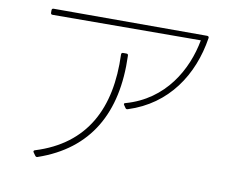

<svg xmlns="http://www.w3.org/2000/svg" viewBox="-78 -806 1157 933"><g transform="rotate(10 500.0 -340.0)"><path d="M114 -672 845 -675C818 -527 727 -364 537 -311C530 -310 529 -305 533 -300L542 -287C545 -283 549 -282 554 -284C746 -345 851 -506 880 -692C881 -698 878 -702 871 -702H114C108 -702 105 -699 105 -693V-681C105 -675 108 -672 114 -672ZM140 3 150 17C153 21 157 23 162 21C409 -64 519 -258 509 -540C509 -546 506 -549 500 -549H484C478 -549 475 -546 475 -540C485 -276 389 -85 144 -9C137 -7 136 -2 140 3Z"/></g></svg>

Font: LINE Seed JP_OTF Thin
Style: Regular
Weight: 250
Designer: LY Corporation & Fontrix & Fontworks
Version: Version 1.007